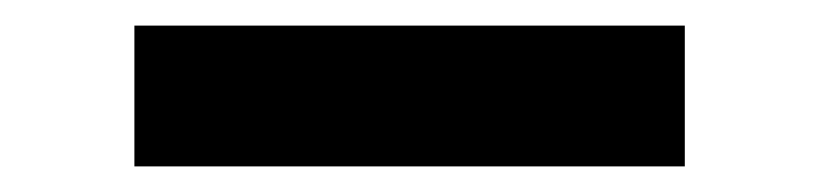

<svg xmlns="http://www.w3.org/2000/svg" viewBox="-20 -20 640 150"><path d="M85 110V0H515V110Z"/></svg>

Font: Iosevka Slab XBdEx
Style: Regular
Weight: 800
Width: 7
Monospace: yes
Designer: Belleve Invis
Foundry: Belleve Invis
Version: Version 11.1.0; ttfautohint (v1.8.3)